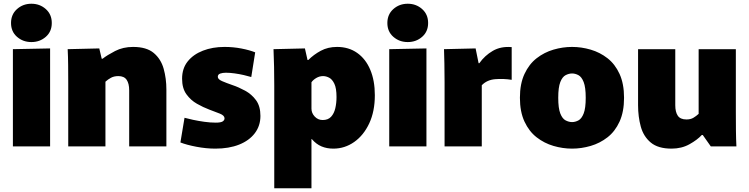

<svg xmlns="http://www.w3.org/2000/svg" viewBox="-20 -783 4005 1027"><path d="M148 -558Q103 -558 71 -586Q39 -614 39 -660Q39 -706 71 -734.5Q103 -763 148 -763Q193 -763 225 -734.5Q257 -706 257 -660Q257 -614 225 -586Q193 -558 148 -558ZM49 -520 248 -524V0H49Z M345 -337Q345 -389 344.5 -435Q344 -481 342 -520L511 -524L524 -469H529Q553 -488 595.5 -510Q638 -532 692 -532Q764 -532 802.5 -499.5Q841 -467 855.5 -415Q870 -363 870 -304V0H671V-300Q671 -336 657.5 -356Q644 -376 613 -376Q590 -376 573.5 -367Q557 -358 544 -346V0H345Z M1132 12Q1083 12 1030.5 2Q978 -8 945 -21L967 -153Q985 -148 1013 -142Q1041 -136 1073 -131.5Q1105 -127 1134 -127Q1161 -127 1171 -133.5Q1181 -140 1181 -150Q1181 -165 1156.5 -175Q1132 -185 1099 -197Q1067 -209 1033.5 -228Q1000 -247 977 -279Q954 -311 954 -362Q954 -417 984 -454.5Q1014 -492 1065.5 -512Q1117 -532 1181 -532Q1228 -532 1271.5 -523.5Q1315 -515 1345 -503L1324 -371Q1308 -376 1284 -381.5Q1260 -387 1234.5 -390.5Q1209 -394 1188 -394Q1171 -394 1158 -389.5Q1145 -385 1145 -372Q1145 -359 1168 -349Q1191 -339 1223 -328Q1256 -317 1291 -298Q1326 -279 1349.5 -247Q1373 -215 1373 -163Q1373 -110 1343 -70.5Q1313 -31 1259 -9.5Q1205 12 1132 12Z M1447 -326Q1447 -373 1446 -425.5Q1445 -478 1443 -520L1611 -524L1625 -462H1629Q1658 -491 1696 -511.5Q1734 -532 1783 -532Q1845 -532 1890.5 -500Q1936 -468 1960.5 -410Q1985 -352 1985 -274Q1985 -187 1955 -123Q1925 -59 1874.5 -23.5Q1824 12 1763 12Q1728 12 1699.5 0Q1671 -12 1648 -39H1646V224H1447ZM1706 -141Q1735 -141 1751 -158.5Q1767 -176 1773.5 -204Q1780 -232 1780 -264Q1780 -311 1768.5 -335Q1757 -359 1740.5 -367.5Q1724 -376 1708 -376Q1689 -376 1672 -366Q1655 -356 1646 -343V-202Q1646 -178 1663.5 -159.5Q1681 -141 1706 -141Z M2161 -558Q2116 -558 2084 -586Q2052 -614 2052 -660Q2052 -706 2084 -734.5Q2116 -763 2161 -763Q2206 -763 2238 -734.5Q2270 -706 2270 -660Q2270 -614 2238 -586Q2206 -558 2161 -558ZM2062 -520 2261 -524V0H2062Z M2358 0V-343Q2358 -402 2357 -443Q2356 -484 2355 -520L2524 -524L2540 -445H2544Q2573 -486 2616 -511Q2659 -536 2717 -531V-356Q2674 -363 2629.5 -359.5Q2585 -356 2557 -327V0Z M3040 12Q2990 12 2940.5 -2.5Q2891 -17 2850.5 -48.5Q2810 -80 2785.5 -132.5Q2761 -185 2761 -260Q2761 -335 2785.5 -387.5Q2810 -440 2850.5 -471.5Q2891 -503 2940.5 -517.5Q2990 -532 3040 -532Q3090 -532 3139.5 -517.5Q3189 -503 3229.5 -471.5Q3270 -440 3294 -387.5Q3318 -335 3318 -260Q3318 -185 3294 -132.5Q3270 -80 3229.5 -48.5Q3189 -17 3139.5 -2.5Q3090 12 3040 12ZM3040 -130Q3057 -130 3074 -139Q3091 -148 3102 -176Q3113 -204 3113 -260Q3113 -316 3102 -344Q3091 -372 3074 -381Q3057 -390 3040 -390Q3023 -390 3005.5 -381Q2988 -372 2977 -344Q2966 -316 2966 -260Q2966 -204 2977 -176Q2988 -148 3005.5 -139Q3023 -130 3040 -130Z M3572 12Q3500 12 3461 -20.5Q3422 -53 3407.5 -106Q3393 -159 3393 -220V-520H3592V-220Q3592 -184 3605.5 -164Q3619 -144 3652 -144Q3674 -144 3689 -153Q3704 -162 3717 -174V-520H3916V-183Q3916 -131 3916.5 -85Q3917 -39 3919 0H3782L3739 -61H3734Q3710 -35 3668 -11.5Q3626 12 3572 12Z"/></svg>

Font: Murecho Black
Style: Regular
Weight: 900
Designer: Neil Summerour
Foundry: Positype
Version: Version 1.010; ttfautohint (v1.8.3)